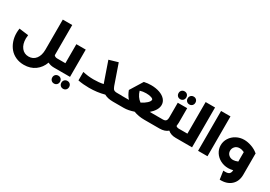

<svg xmlns="http://www.w3.org/2000/svg" viewBox="26 -1831 4417 3142"><g transform="rotate(30 2234.0 -260.5)"><path d="M874 -155.8Q894 -155.8 894 -79.1Q894 0 874 0H855Q788.6 0 737.8 -26.9Q699.7 80.6 612.5 144.3Q525.4 208 401.9 208Q318.4 208 249.3 176.8Q180.2 145.5 134.8 91.6Q89.4 37.6 64.7 -33.4Q40 -104.5 40 -185.1Q40 -220.7 46.9 -271L223.1 -248Q217.8 -206.1 217.8 -184.1Q217.8 -75.7 268.1 -12Q318.4 51.8 401.9 51.8Q486.8 51.8 536.9 -12.2Q586.9 -76.2 586.9 -186V-752.9H765.1V-188V-182.1Q785.6 -155.8 827.1 -155.8Z M1157.7 -515.1V0H873.5Q853.5 0 853.5 -79.1Q853.5 -155.8 873.5 -155.8H980.5V-515.1ZM983.4 78.1Q1015.6 78.1 1036.1 98.9Q1056.6 119.6 1056.6 151.9Q1056.6 184.1 1036.1 205.1Q1015.6 226.1 983.4 226.1Q951.7 226.1 931.2 205.1Q910.6 184.1 910.6 151.9Q910.6 119.6 931.2 98.9Q951.7 78.1 983.4 78.1ZM1155.8 78.1Q1188 78.1 1208.3 98.9Q1228.5 119.6 1228.5 151.9Q1228.5 184.1 1208.3 205.1Q1188 226.1 1155.8 226.1Q1124 226.1 1103.3 205.1Q1082.5 184.1 1082.5 151.9Q1082.5 119.6 1103.3 98.9Q1124 78.1 1155.8 78.1Z M2045.9 -155.8Q2065.9 -155.8 2065.9 -79.1Q2065.9 0 2045.9 0H1969.2Q1868.2 0 1803.2 -37.1Q1668.5 0 1514.2 0Q1405.8 0 1306.2 -19V-179.2Q1406.2 -155.8 1512.2 -155.8Q1611.3 -155.8 1694.3 -173.8Q1679.7 -212.4 1674.3 -230L1561 -557.1L1729 -606L1842.3 -279.8Q1853.5 -247.1 1859.1 -231.2Q1864.7 -215.3 1873.8 -198.5Q1882.8 -181.6 1888.9 -175.8Q1895 -169.9 1908 -164.3Q1920.9 -158.7 1933.6 -158Q1946.3 -157.2 1969.2 -157.2H2045.9Z M2771 -155.8Q2791 -155.8 2791 -79.1Q2791 0 2771 0H2561Q2450.7 0 2358.9 -35.2Q2256.3 0 2172.9 0H2045.9Q2025.9 0 2025.9 -79.1Q2025.9 -155.8 2045.9 -155.8H2172.9H2180.7Q2127.4 -216.3 2099.1 -295.9L2245.1 -532.2Q2312 -546.9 2376 -546.9Q2466.8 -546.9 2537.8 -522Q2608.9 -497.1 2647.9 -452.4Q2687 -407.7 2687 -350.1Q2687 -300.3 2657 -250.5Q2627 -200.7 2574.7 -155.8ZM2257.8 -374Q2288.1 -269 2367.7 -211.9Q2429.2 -243.2 2469 -280Q2508.8 -316.9 2508.8 -346.2Q2508.8 -363.3 2472.2 -377.2Q2435.5 -391.1 2373 -391.1Q2312.5 -391.1 2257.8 -374Z M2901.4 -585Q2869.6 -585 2849.1 -606Q2828.6 -627 2828.6 -659.2Q2828.6 -691.4 2849.1 -712.2Q2869.6 -732.9 2901.4 -732.9Q2933.6 -732.9 2954.1 -712.2Q2974.6 -691.4 2974.6 -659.2Q2974.6 -627 2954.1 -606Q2933.6 -585 2901.4 -585ZM3073.7 -585Q3042 -585 3021.2 -606Q3000.5 -627 3000.5 -659.2Q3000.5 -691.4 3021.2 -712.2Q3042 -732.9 3073.7 -732.9Q3106 -732.9 3126.2 -712.2Q3146.5 -691.4 3146.5 -659.2Q3146.5 -627 3126.2 -606Q3106 -585 3073.7 -585ZM3206.5 -155.8Q3226.6 -155.8 3226.6 -79.1Q3226.6 0 3206.5 0H3154.3Q3060.5 0 3005.4 -50.8Q2948.7 0 2847.7 0H2770.5Q2750.5 0 2750.5 -79.1Q2750.5 -155.8 2770.5 -155.8H2822.3Q2862.8 -155.8 2879.6 -175Q2896.5 -194.3 2896.5 -238.8V-515.1H3074.7V-237.8Q3074.7 -210.9 3069.3 -175.8Q3089.4 -155.8 3126.5 -155.8Z M3286.1 -752.9H3463.9V0H3206.1Q3186 0 3186 -79.1Q3186 -155.8 3206.1 -155.8H3286.1Z M3577.6 0V-752.9H3755.4V0Z M4407.2 -439 4414.1 -436V-32.2Q4414.1 94.7 4334.5 166Q4254.9 237.3 4120.1 231.9L4097.2 74.2Q4169.4 81.1 4200.4 62.5Q4231.4 43.9 4234.9 -12.2Q4186 0 4144 0Q4064.9 0 3997.8 -35.2Q3930.7 -70.3 3891.4 -131.3Q3852.1 -192.4 3852.1 -265.1Q3852.1 -337.9 3891.4 -399.9Q3930.7 -461.9 3998 -498Q4065.4 -534.2 4144 -534.2Q4210.9 -534.2 4284.4 -508.1Q4357.9 -481.9 4407.2 -439ZM4029.8 -264.2Q4029.8 -217.8 4062.7 -186.8Q4095.7 -155.8 4147 -155.8Q4183.1 -155.8 4235.8 -176.8V-356Q4189.5 -377.9 4147.9 -377.9Q4093.8 -377.9 4061.8 -344Q4029.8 -310.1 4029.8 -264.2Z"/></g></svg>

Font: Montserrat-Arabic
Style: Bold
Weight: 700
Designer: Mohamed Gaber
Foundry: Kief Type Foundry
Version: Version 5.008;PS 005.008;hotconv 1.0.88;makeotf.lib2.5.64775